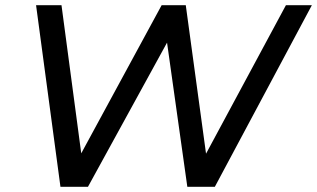

<svg xmlns="http://www.w3.org/2000/svg" viewBox="-20 -720 1222 740"><path d="M213 0 119 -700H217L303 -55H253L603 -700H696L784 -55H735L1082 -700H1182L808 0H702L618 -597L647 -598L319 0Z"/></svg>

Font: MOST Montserrat Medium
Style: Italic
Weight: 500
Italic angle: -11.3°
Designer: Julieta Ulanovsky
Foundry: Julieta Ulanovsky
Version: Version 8.000;March 11, 2024;FontCreator 15.0.0.2926 64-bit